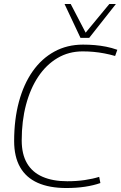

<svg xmlns="http://www.w3.org/2000/svg" viewBox="-20 -934 609 964"><path d="M313 10Q228 10 169.5 -16Q111 -42 81 -94.5Q51 -147 51 -226Q51 -334 75 -423Q99 -512 144 -576Q189 -640 253 -675Q317 -710 397 -710Q428 -710 456.5 -707.5Q485 -705 513 -699.5Q541 -694 569 -684L558 -653Q530 -661 503.5 -666Q477 -671 450.5 -673.5Q424 -676 395 -676Q325 -676 268.5 -642.5Q212 -609 172 -549Q132 -489 110.5 -407.5Q89 -326 89 -229Q89 -160 115.5 -114.5Q142 -69 193.5 -46.5Q245 -24 318 -24Q365 -24 405.5 -30Q446 -36 478 -46L484 -15Q450 -3 407 3.5Q364 10 313 10ZM562 -914 428 -744H384L304 -914H335L410 -770L529 -914Z"/></svg>

Font: Georama ExtraCondensed Thin ExtraLight
Style: Italic
Weight: 250
Italic angle: -9°
Version: Version 1.001